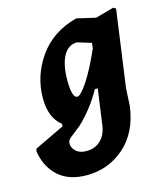

<svg xmlns="http://www.w3.org/2000/svg" viewBox="-156 -558 727 836"><g transform="rotate(-15 207.5 -140.5)"><path d="M267 -474 349 -455 432 -478 443 -471 395 -124 391 -46Q376 69 304 133Q232 197 133 197Q52 197 5 154Q-42 111 -53 39L-49 28L85 -36L86 -47Q34 -87 34 -175Q34 -277 93.5 -361Q153 -445 262 -474ZM157 -224Q157 -144 181 -144Q196 -144 228.5 -192.5Q261 -241 300 -329L303 -354L240 -373Q200 -373 178.5 -333Q157 -293 157 -224ZM159 95Q198 95 224 69.5Q250 44 255 -5L276 -156H263Q218 -76 157 -19L109 19Q95 30 95 44Q95 64 111.5 79.5Q128 95 159 95Z"/></g></svg>

Font: Alegreya Sans ExtraBold
Style: Italic
Weight: 800
Italic angle: -7°
Designer: Juan Pablo del Peral
Foundry: Huerta Tipografica
Version: Version 2.007